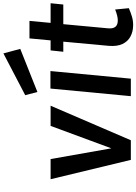

<svg xmlns="http://www.w3.org/2000/svg" viewBox="148 -960 826 1163"><g transform="rotate(-90 561.5 -379.0)"><path d="M56.9 -486H179L244 -118L379.9 -486H502.1L293 0H174Z M560 0 606.1 -487H712.1L666 0ZM585.4 -565.9 565.9 -639.7 819 -771.8 846.4 -669.8Z M990.6 14Q952.1 14 921.8 -2Q891.4 -18 875.9 -51Q860.5 -83.9 864.9 -134.9L892.1 -429.6L912.6 -409.1H829L837.1 -486H920.5L895.8 -463.5L909.9 -614H1015.9L1001.8 -463.5L981.5 -486H1122.9L1115.1 -409.1H973.5L998 -429.6L971 -138.9Q968.1 -108.3 980 -93.7Q991.9 -79 1018.8 -79Q1031.9 -79 1048 -82.9Q1064.1 -86.7 1084.9 -95L1092.9 -12Q1067 -0.9 1042.6 6.5Q1018.2 14 990.6 14Z"/></g></svg>

Font: Karla
Style: Italic
Weight: 400
Italic angle: -8°
Designer: Jonathan Pinhorn
Version: Version 2.004;gftools[0.9.33]